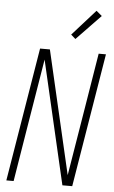

<svg xmlns="http://www.w3.org/2000/svg" viewBox="-63 -1010 626 1051"><g transform="rotate(5 250.0 -484.0)"><path d="M13 0 134 -735H188L345 -58Q361 -154 376.5 -249.5Q392 -345 408 -441L456 -735H496L375 0H321L164 -677Q148 -581 132.5 -485.5Q117 -390 101 -294L53 0ZM322 -804 297 -826 424 -968 455 -942Z"/></g></svg>

Font: Iosevka Term Curly XLt Obl
Style: Regular
Weight: 200
Italic angle: -9°
Designer: Belleve Invis
Foundry: Belleve Invis
Version: Version 32.3.0